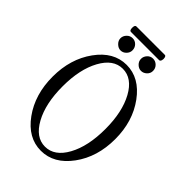

<svg xmlns="http://www.w3.org/2000/svg" viewBox="-255 -972 1089 1089"><g transform="rotate(45 289.0 -428.0)"><path d="M173 -825Q161 -825 161 -847Q161 -869 173 -869H401Q408 -869 411 -858Q414 -847 410.5 -836Q407 -825 399 -825ZM369 -709Q351 -709 336 -723.5Q321 -738 321 -758Q321 -777 335 -792Q349 -807 369 -807Q389 -807 403.5 -792.5Q418 -778 418 -757Q418 -737 403 -723Q388 -709 369 -709ZM205 -709Q187 -709 171.5 -724Q156 -739 156 -758Q156 -777 170.5 -792Q185 -807 205 -807Q225 -807 239 -792.5Q253 -778 253 -757Q253 -738 238.5 -723.5Q224 -709 205 -709ZM38 -332Q38 -474 111 -575Q184 -676 288 -676Q392 -676 466 -575Q540 -474 540 -332Q540 -189 466 -88Q392 13 288 13Q184 13 111 -88Q38 -189 38 -332ZM288 -20Q364 -20 412 -107.5Q460 -195 460 -333Q460 -470 412 -557.5Q364 -645 288 -645Q213 -645 165 -557.5Q117 -470 117 -333Q117 -195 165 -107.5Q213 -20 288 -20Z"/></g></svg>

Font: Junicode Cond Light
Style: Regular
Weight: 300
Width: 3
Designer: Peter S. Baker
Version: Version 2.201